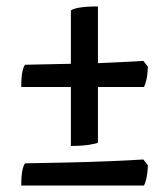

<svg xmlns="http://www.w3.org/2000/svg" viewBox="-20 -510 522 596"><path d="M200 -57V-240H46Q46 -273 50 -289.5Q54 -306 58 -309Q124 -310 200 -312V-477Q204 -482 224.5 -486Q245 -490 284 -490V-314Q324 -316 360.5 -317.5Q397 -319 425 -321L439 -303Q438 -276 434 -260.5Q430 -245 427 -240H284V-67Q278 -64 256 -60.5Q234 -57 200 -57ZM46 66Q46 33 50 16.5Q54 0 58 -3Q119 -4 187 -5.5Q255 -7 317.5 -9.5Q380 -12 425 -15L439 3Q438 30 434 45.5Q430 61 427 66Z"/></svg>

Font: Texturina 72pt Black
Style: Regular
Weight: 900
Designer: Guillermo Torres Carreño
Foundry: Omnibus-Type
Version: Version 1.002; ttfautohint (v1.8.3)